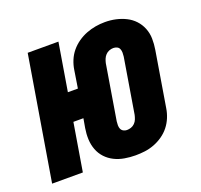

<svg xmlns="http://www.w3.org/2000/svg" viewBox="-111 -653 812 775"><g transform="rotate(-20 295.0 -266.0)"><path d="M346 8Q323 8 299.5 4Q276 0 256 -10Q236 -20 221 -36Q206 -52 198 -73Q190 -94 189 -117.5Q188 -141 192 -165L199 -205H156L122 0H-10L78 -530H210L176 -325H219L231 -401Q234 -421 242 -440.5Q250 -460 263.5 -476.5Q277 -493 295 -505.5Q313 -518 332.5 -525.5Q352 -533 372 -536.5Q392 -540 413 -540Q437 -540 459.5 -535Q482 -530 502 -520Q522 -510 537 -494Q552 -478 560.5 -457Q569 -436 569.5 -412.5Q570 -389 566 -365L527 -129Q524 -109 516 -89.5Q508 -70 495 -53.5Q482 -37 464 -24.5Q446 -12 426 -4.5Q406 3 386 5.5Q366 8 346 8ZM348 -100Q357 -100 366 -103Q375 -106 382 -113Q389 -120 392.5 -129Q396 -138 398 -147L437 -383Q438 -391 438 -399.5Q438 -408 435 -415.5Q432 -423 424.5 -426.5Q417 -430 409 -430Q400 -430 391 -426.5Q382 -423 375.5 -416Q369 -409 365.5 -400.5Q362 -392 360 -383L321 -147Q320 -139 320 -130.5Q320 -122 323 -115Q326 -108 333 -104Q340 -100 348 -100Z"/></g></svg>

Font: Iosevka Curly Heavy Extended
Style: Italic
Weight: 900
Width: 7
Italic angle: -9°
Monospace: yes
Designer: Belleve Invis
Foundry: Belleve Invis
Version: Version 11.1.0; ttfautohint (v1.8.3)